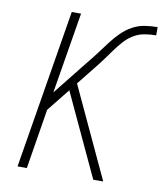

<svg xmlns="http://www.w3.org/2000/svg" viewBox="-82 -805 765 874"><g transform="rotate(10 300.0 -367.5)"><path d="M58 0 179 -735H222L160 -360L293 -527Q313 -551 331.5 -576Q350 -601 369 -626Q388 -651 410.5 -673.5Q433 -696 460.5 -711Q488 -726 517.5 -730.5Q547 -735 576 -735V-697Q550 -697 523 -692.5Q496 -688 472 -673.5Q448 -659 429 -637.5Q410 -616 393.5 -593Q377 -570 360.5 -547.5Q344 -525 326 -503L259 -419L454 0H408L283 -268L230 -382L146 -277L101 0Z"/></g></svg>

Font: Iosevka SS04 XLt Ex Obl
Style: Regular
Weight: 200
Width: 7
Italic angle: -9°
Monospace: yes
Designer: Belleve Invis
Foundry: Belleve Invis
Version: Version 19.0.0; ttfautohint (v1.8.4)